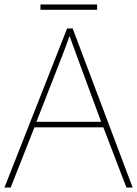

<svg xmlns="http://www.w3.org/2000/svg" viewBox="-20 -844 617 864"><path d="M417 -824H162V-800H417ZM549 0H577L307 -716H282L0 0H28L135 -271H445ZM325 -594 435 -296H144L260 -593C270 -620 283 -652 293 -682C306 -645 317 -617 325 -594Z"/></svg>

Font: Noto Sans Gujarati UI Thin
Style: Regular
Weight: 100
Designer: Jelle Bosma - Monotype Design Team, Universal Thirst
Foundry: Monotype Imaging Inc.
Version: Version 2.106